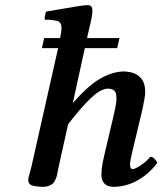

<svg xmlns="http://www.w3.org/2000/svg" viewBox="-20 -717 632 747"><path d="M209 -71.8Q207.5 -66.4 205.1 -53Q202.6 -39.6 201.2 -33.4Q199.7 -27.3 195.3 -17.3Q190.9 -7.3 185.5 -2.7Q180.2 2 170.4 5.9Q160.6 9.8 147.9 9.8Q133.8 9.8 128.9 8.8Q106.4 7.3 98.1 1Q89.8 -5.4 89.8 -17.1Q89.8 -21.5 92 -30Q94.2 -38.6 97.7 -51Q101.1 -63.5 103 -71.8L206.1 -529.8H143.1L151.9 -568.8H213.9Q219.2 -592.3 219.2 -608.9Q219.2 -631.8 200.2 -636.2Q191.9 -638.2 170.9 -640.1H154.8Q153.8 -643.1 153.8 -647.9Q155.8 -662.1 159.2 -671.9Q175.3 -674.3 235.6 -684.8Q295.9 -695.3 313 -696.8H326.2Q333.5 -695.3 336.9 -689Q340.3 -684.1 338.9 -666Q338.4 -657.2 336.2 -646Q334 -634.8 328.9 -613.5Q323.7 -592.3 321.8 -583L318.8 -568.8H444.8L436 -529.8H310.1L263.2 -315.9Q324.2 -385.3 370.8 -411.6Q417.5 -438 460.9 -439Q470.2 -439 474.1 -438Q505.4 -435.5 525.1 -416.5Q544.9 -397.5 544.9 -358.9Q544.9 -340.3 532.2 -283.2L494.1 -124Q486.8 -92.8 485.8 -79.1Q485.8 -59.1 496.1 -59.1Q504.9 -59.1 526.1 -72.8Q547.4 -86.4 564.9 -106.9Q574.2 -106.9 581.5 -99.1Q588.9 -91.3 591.8 -83Q557.6 -38.1 513.4 -14.2Q469.2 9.8 421.9 9.8Q383.8 9.8 376 -22.9Q370.6 -49.8 386.2 -115.2L423.8 -274.9Q433.1 -315.4 433.1 -335.9Q433.1 -357.4 424.3 -364.7Q415.5 -372.1 397.9 -372.1Q394 -372.1 392.1 -371.1Q366.7 -367.7 330.3 -332.3Q293.9 -296.9 245.1 -233.9Z"/></svg>

Font: Common Serif SemiBold
Style: Italic
Weight: 600
Italic angle: -12°
Designer: Philipp H. Poll, Khaled Hosny
Foundry: Stefan Peev, Context Ltd.
Version: Version 1.026